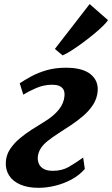

<svg xmlns="http://www.w3.org/2000/svg" viewBox="-20 -890 538 920"><path d="M164.5 10Q113 10 77 -5.8Q41 -21.5 23.2 -49.8Q5.5 -78 8 -115Q10 -147.5 28 -175Q46 -202.5 73.5 -225.8Q101 -249 132.5 -269.2Q164 -289.5 194 -307.5Q238.5 -335 262.5 -365.5Q286.5 -396 289 -430.5Q290.5 -450 283.5 -461.8Q276.5 -473.5 262.8 -478.8Q249 -484 230.5 -484Q190 -484 153.2 -468Q116.5 -452 91.5 -436.5L74.5 -491Q98.5 -507 130.2 -524.2Q162 -541.5 203.2 -553.5Q244.5 -565.5 296 -565.5Q375 -565.5 413.5 -534.8Q452 -504 448 -453Q445 -418 426.5 -389Q408 -360 380 -335.8Q352 -311.5 320.2 -290.5Q288.5 -269.5 259 -250.5Q230.5 -232 209 -215Q187.5 -198 175.5 -179.5Q163.5 -161 161 -137.5Q160 -120.5 166.2 -105.5Q172.5 -90.5 188.8 -81Q205 -71.5 233.5 -71.5Q277 -71.5 309.5 -90.2Q342 -109 378.5 -135L386.5 -80.5Q360 -50 322.8 -30Q285.5 -10 244.2 0Q203 10 164.5 10ZM243 -655.5 409.5 -870.5 497.5 -793.5Q491.5 -783.5 473.2 -765.5Q455 -747.5 429.5 -726.5Q404 -705.5 376.2 -685Q348.5 -664.5 323 -648.2Q297.5 -632 280 -624.5Z"/></svg>

Font: Merriweather 24pt ExtraBold
Style: Italic
Weight: 800
Italic angle: -7.8°
Version: Version 2.101